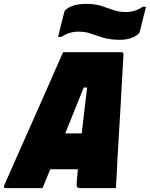

<svg xmlns="http://www.w3.org/2000/svg" viewBox="-79 -969 772 989"><path d="M140 0H-48Q-63 0 -57 -15Q-49 -34 -30.5 -75Q-12 -116 12 -171Q36 -226 64 -288.5Q92 -351 120 -414.5Q148 -478 173 -534.5Q198 -591 217 -634.5Q236 -678 246 -700H546Q557 -700 557 -689Q550 -555 542 -419.5Q534 -284 526 -150Q525 -114 522.5 -76.5Q520 -39 518 0H334Q321 0 317.5 -8Q314 -16 318 -52Q320 -74 322 -97H180Q170 -73 160 -48.5Q150 -24 140 0ZM352 -518Q327 -456 303.5 -397Q280 -338 257 -282H342Q348 -336 355 -395Q362 -454 370 -518ZM570 -907Q616 -907 656 -934H673Q667 -909 658 -874Q649 -839 643 -814Q641 -805 639 -800.5Q637 -796 630 -791Q595 -764 540 -764Q489 -764 454.5 -774.5Q420 -785 390.5 -795.5Q361 -806 324 -806Q279 -806 237 -779H220Q227 -804 235 -838.5Q243 -873 250 -899Q252 -907 254 -912Q256 -917 263 -922Q280 -935 305 -942Q330 -949 366 -949Q411 -949 443 -938.5Q475 -928 504.5 -917.5Q534 -907 570 -907Z"/></svg>

Font: Recursive Mn Lnr St XBk
Style: Italic
Weight: 1000
Italic angle: -15°
Monospace: yes
Version: Version 1.079;hotconv 1.0.112;makeotfexe 2.5.65598; ttfautoh